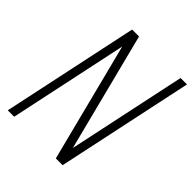

<svg xmlns="http://www.w3.org/2000/svg" viewBox="-221 -930 1059 1059"><g transform="rotate(45 309.0 -400.0)"><path d="M20 0 190 -800H244L448 0H398L568 -800H618L448 0H395L191 -800H240L70 0Z"/></g></svg>

Font: Victor Mono Thin
Style: Italic
Weight: 100
Italic angle: -12°
Monospace: yes
Designer: Rune Bjørnerås
Version: Version 1.561;gftools[0.9.30]